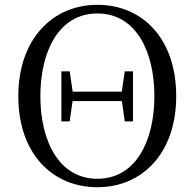

<svg xmlns="http://www.w3.org/2000/svg" viewBox="-20 -765 811 801"><path d="M236.1 -258.6H270.7L284.3 -353.6V-375.2L270.7 -467.5H236.1ZM500.6 -258.6H534.8V-467.5H500.6L487 -375.2V-353.6ZM386.3 16.1C573.3 16.1 715.1 -125.8 715.1 -363.7C715.1 -605.4 573.3 -744.9 386.3 -744.9C199.4 -744.9 56.4 -602 56.4 -363.7C56.4 -123.3 199 16.1 386.3 16.1ZM386.3 -19.2C224.1 -19.2 148.4 -180 148.4 -363.7C148.4 -548.8 224.1 -708.8 386.3 -708.8C548.4 -708.8 624.1 -548.8 624.1 -363.7C624.1 -180 548.4 -19.2 386.3 -19.2ZM260 -343.5H510.7V-382.6H260Z"/></svg>

Font: Source Han Serif TW VF
Style: Regular
Weight: 250
Designer: Ryoko NISHIZUKA 西塚涼子 (kana & ideographs); Frank Grießhammer (Latin, Greek & Cyrillic); Wenlong ZHANG 张文龙 (bopomofo); San
Foundry: Adobe
Version: Version 2.002;hotconv 1.1.0;makeotfexe 2.6.0